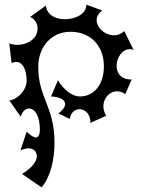

<svg xmlns="http://www.w3.org/2000/svg" viewBox="-20 -774 618 828"><path d="M159 34C197 -9 215 -84 215 -159C215 -315 145 -351 145 -486C145 -570 200 -637 284 -637C370 -637 428 -577 428 -488C428 -410 386 -358 324 -358C292 -358 255 -386 230 -428L200 -358C255 -356 288 -327 232 -285L281 -261C291 -326 372 -312 370 -244L438 -275C398 -340 465 -409 520 -368L548 -431C440 -430 483 -585 556 -559L516 -640C455 -582 349 -676 421 -729L352 -754C354 -715 306 -691 260 -691C220 -691 182 -709 178 -750L110 -701C145 -685 151 -643 130 -614C109 -586 60 -571 20 -587L30 -502C74 -523 95 -475 95 -426C95 -385 55 -344 20 -341L69 -271C78 -297 92 -306 105 -306C133 -306 152 -269 152 -214C152 -194 145 -181 135 -181C126 -181 110 -191 95 -206L68 -125C114 -147 139 -126 139 -100C139 -76 113 -46 75 -24Z"/></svg>

Font: Malebolge Adversarial
Style: Regular
Weight: 400
Designer: Ariel Martín Pérez
Foundry: Tunera Type Foundry
Version: Version 0.007;hotconv 1.0.109;makeotfexe 2.5.65596